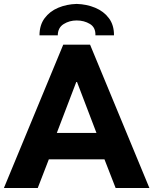

<svg xmlns="http://www.w3.org/2000/svg" viewBox="-24 -944 770 964"><path d="M-4.4 0 293.5 -719.7H428.2L726.1 0H556.6L500.5 -144H221.2L165.5 0ZM358.9 -532.2 261.2 -276.4H460.4L362.8 -532.2ZM360.8 -924.3Q411.1 -922.9 454.1 -905Q497.1 -887.2 522.9 -852.5Q548.8 -817.9 548.3 -766.6H455.1Q456.5 -806.2 427.5 -823.7Q398.4 -841.3 360.8 -841.3Q324.7 -841.3 295.7 -823.2Q266.6 -805.2 266.1 -766.6H174.3Q174.3 -817.9 200 -852.5Q225.6 -887.2 268.1 -905Q310.5 -922.9 360.8 -924.3Z"/></svg>

Font: Reddit Sans ExtraBold
Style: Regular
Weight: 800
Designer: Stephen Hutchings
Foundry: Reddit
Version: Version 1.014; ttfautohint (v1.8.4.7-5d5b)